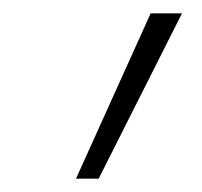

<svg xmlns="http://www.w3.org/2000/svg" viewBox="-20 -704 303 288"><path d="M94 -436 206 -684H253L128 -436Z"/></svg>

Font: Fira Sans Condensed ExtraLight
Style: Italic
Weight: 275
Width: 3
Italic angle: -8°
Designer: Carrois Corporate & Edenspiekermann AG
Foundry: Carrois Corporate GbR & Edenspiekermann AG
Version: Version 4.203